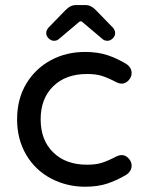

<svg xmlns="http://www.w3.org/2000/svg" viewBox="-20 -709 561 740"><path d="M158.2 -581.1Q158.2 -591.8 166 -601.6L232.4 -669.9Q251 -689.5 272.5 -689.5H309.6Q331.1 -689.5 349.6 -669.9L416 -601.6Q423.8 -591.8 423.8 -581.1Q423.8 -570.3 414.6 -561Q405.3 -551.8 393.6 -551.8Q382.8 -551.8 375 -558.6L298.8 -623Q295.9 -627 291 -627Q287.1 -627 283.2 -623L207 -558.6Q199.2 -551.8 188.5 -551.8Q176.8 -551.8 167.5 -561Q158.2 -570.3 158.2 -581.1ZM177.7 -20.5Q116.2 -52.7 81.1 -112.3Q45.9 -171.9 45.9 -249Q45.9 -328.1 82 -387.7Q117.2 -445.3 176.3 -477.1Q235.4 -508.8 307.6 -508.8Q356.4 -508.8 393.6 -496.6Q430.7 -484.4 467.8 -461.9Q487.3 -448.2 487.3 -426.8Q487.3 -412.1 475.6 -399.4Q463.9 -386.7 449.2 -386.7Q439.5 -386.7 427.7 -392.6Q393.6 -410.2 371.1 -417Q348.6 -423.8 315.4 -423.8Q233.4 -423.8 185.1 -376.5Q136.7 -329.1 136.7 -249Q136.7 -168.9 185.1 -121.6Q233.4 -74.2 315.4 -74.2Q348.6 -74.2 371.1 -81.1Q393.6 -87.9 427.7 -105.5Q439.5 -111.3 449.2 -111.3Q463.9 -111.3 475.6 -98.6Q487.3 -85.9 487.3 -71.3Q487.3 -49.8 467.8 -36.1Q430.7 -13.7 393.6 -1.5Q356.4 10.7 307.6 10.7Q238.3 10.7 177.7 -20.5Z"/></svg>

Font: jf-openhuninn-1.0
Style: Regular
Weight: 400
Designer: [Kosugi Maru]
      Designed by Motoya company      

      [Varela Round]
      Joe Prince(Latin component); Avraham Co
Foundry: justfont CO.,LTD.
Version: 1.0